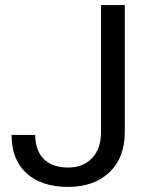

<svg xmlns="http://www.w3.org/2000/svg" viewBox="-20 -731 592 761"><path d="M380.4 -206.1C379.9 -162.1 368.2 -127.9 344.2 -103.5C320.3 -79.1 288.6 -66.9 250 -66.9C165.5 -66.9 119.6 -114.7 119.6 -196.3H25.9C25.9 -131.3 45.4 -80.6 85 -44.4C124.5 -8.3 179.2 9.8 250 9.8C317.9 9.8 372.6 -9.3 413.6 -47.9C454.1 -86.4 474.6 -139.6 474.6 -207.5V-710.9H380.4Z"/></svg>

Font: Roboto
Style: Regular
Weight: 400
Designer: Google
Version: Version 2.137; 2017